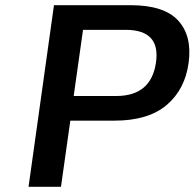

<svg xmlns="http://www.w3.org/2000/svg" viewBox="-20 -720 750 740"><path d="M421 -255H251L215 0H90L188 -700H483Q613 -700 667 -640.5Q721 -581 707 -478Q693 -375 622 -315Q551 -255 421 -255ZM581 -478Q600 -605 464 -605H300L264 -350H428Q562 -350 581 -478Z"/></svg>

Font: Fivo Sans Modern Med
Style: Italic
Weight: 450
Designer: Alexander Slobzheninov
Foundry: Alexander Slobzheninov
Version: 1.0